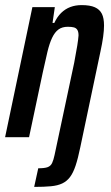

<svg xmlns="http://www.w3.org/2000/svg" viewBox="-25 -538 434 753"><path d="M109 195 125 122Q150 122 162 117.5Q174 113 179.5 101Q185 89 189 70L266 -292Q274 -334 278 -359Q282 -384 283 -399Q283 -413 278.5 -420.5Q274 -428 265 -430.5Q256 -433 241 -433Q219 -433 204.5 -422.5Q190 -412 179.5 -390Q169 -368 161 -334.5Q153 -301 143 -255L89 0H-5L102 -510H190L181 -448H188Q199 -472 215 -487.5Q231 -503 251 -510.5Q271 -518 295 -518Q328 -518 347 -509.5Q366 -501 374.5 -484Q383 -467 383 -438Q383 -419 379.5 -393.5Q376 -368 369 -336L290 39Q281 83 271.5 111.5Q262 140 249.5 156.5Q237 173 219 181.5Q201 190 174.5 192.5Q148 195 109 195Z"/></svg>

Font: Saira ExtraCondensed SemiBold
Style: Italic
Weight: 600
Width: 2
Italic angle: -12°
Designer: Hector Gatti with collaboration of the Omnibus-Type team
Foundry: Omnibus-Type
Version: Version 1.101